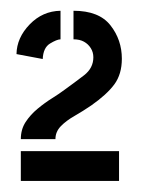

<svg xmlns="http://www.w3.org/2000/svg" viewBox="-20 -724 265 355"><path d="M18.5 -466.8Q18.5 -484.7 27.3 -498.3Q36.2 -511.9 49.6 -523Q63 -534.1 76.5 -542.5Q89.9 -550.9 99.2 -557.9Q118.1 -571.5 135.4 -584.8Q152.6 -598.1 152.6 -618.1Q152.6 -627.4 147.9 -634.9Q143.2 -642.5 135.3 -646.9Q127.4 -651.3 115.9 -651.3V-704.1Q163.1 -704.1 184.2 -677.2Q205.3 -650.4 205.3 -615.4Q205.3 -586.9 191.4 -568Q177.5 -549.2 148.8 -529.1Q133.4 -518.6 117.9 -509.7Q102.4 -500.9 92.5 -490.7Q82.5 -480.4 82.5 -466.8ZM18.5 -389.4V-444.6H200.1V-389.4ZM59 -614.9 10.5 -624Q11 -654.2 34.9 -678.9Q58.7 -703.5 91.9 -704.1V-651.3Q85 -651.1 72.5 -643.5Q59.9 -635.8 59 -614.9Z"/></svg>

Font: Stick No Bills ExtraLight
Style: Regular
Weight: 200
Designer: Kosala Senevirathne, Siva Puranthara, Lasantha Premarathna, Tharique Azeez
Foundry: mooniak
Version: Version 2.000